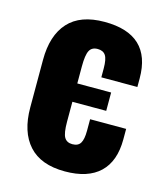

<svg xmlns="http://www.w3.org/2000/svg" viewBox="-94 -659 633 741"><g transform="rotate(15 222.5 -288.5)"><path d="M233.4 9.8Q137.2 9.8 89.1 -43.5Q41 -96.7 41 -194.3V-384.3Q41 -481.9 88.9 -534.7Q136.7 -587.4 233.4 -587.4Q419.9 -587.4 419.9 -411.6V-377.4H275.9V-412.6Q275.9 -450.2 266.1 -464.8Q256.3 -479.5 234.4 -479.5Q210.9 -479.5 201.7 -461.9Q192.4 -444.3 192.4 -398.9V-330.6H327.6V-257.3H192.4V-177.7Q192.4 -132.3 202.1 -115.7Q211.9 -99.1 234.4 -99.1Q257.3 -99.1 266.6 -114.5Q275.9 -129.9 275.9 -164.1V-210H419.9V-168Q419.9 -80.6 372.6 -35.4Q325.2 9.8 233.4 9.8Z"/></g></svg>

Font: Oswald
Style: DemiBold
Weight: 600
Designer: Vernon Adams
Foundry: Vernon Adams
Version: 3.0; ttfautohint (v0.95) -l 8 -r 50 -G 200 -x 0 -w "G" -W -c